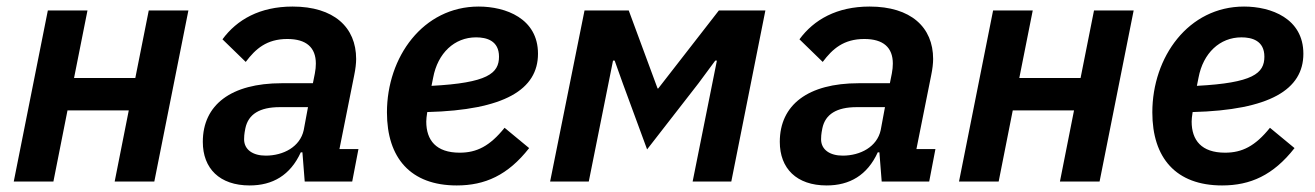

<svg xmlns="http://www.w3.org/2000/svg" viewBox="-20 -554 4013 586"><path d="M22 0H143L186 -217H373L330 0H451L555 -522H434L393 -316H206L247 -522H126Z M742 12C812 12 866 -19 898 -89H903L910 0H1055L1074 -99H1016L1061 -324C1065 -343 1067 -361 1067 -374C1067 -471 999 -534 873 -534C773 -534 703 -494 659 -434L730 -365C760 -405 794 -435 857 -435C915 -435 944 -409 944 -360C944 -351 943 -340 941 -330L935 -300H840C685 -300 599 -234 599 -121C599 -40 650 12 742 12ZM791 -79C752 -79 725 -97 725 -129C725 -134 725 -144 729 -163C738 -205 772 -227 834 -227H920L907 -157C896 -106 845 -79 791 -79Z M1374 12C1460 12 1530 -19 1595 -102L1520 -164C1475 -108 1435 -88 1383 -88C1311 -88 1281 -126 1281 -183C1281 -190 1282 -199 1284 -212C1520 -218 1622 -281 1622 -390C1622 -498 1523 -534 1441 -534C1271 -534 1161 -380 1161 -211C1161 -72 1233 12 1374 12ZM1433 -440C1465 -440 1503 -430 1503 -381C1503 -330 1468 -301 1297 -292L1302 -317C1316 -392 1367 -440 1433 -440Z M1659 0H1777L1851 -369H1856L1881 -299L1955 -98L2112 -300L2163 -369H2168L2094 0H2212L2316 -522H2174L1989 -284H1987L1899 -522H1764Z M2503 12C2573 12 2627 -19 2659 -89H2664L2671 0H2816L2835 -99H2777L2822 -324C2826 -343 2828 -361 2828 -374C2828 -471 2760 -534 2634 -534C2534 -534 2464 -494 2420 -434L2491 -365C2521 -405 2555 -435 2618 -435C2676 -435 2705 -409 2705 -360C2705 -351 2704 -340 2702 -330L2696 -300H2601C2446 -300 2360 -234 2360 -121C2360 -40 2411 12 2503 12ZM2552 -79C2513 -79 2486 -97 2486 -129C2486 -134 2486 -144 2490 -163C2499 -205 2533 -227 2595 -227H2681L2668 -157C2657 -106 2606 -79 2552 -79Z M2907 0H3028L3071 -217H3258L3215 0H3336L3440 -522H3319L3278 -316H3091L3132 -522H3011Z M3710 12C3796 12 3866 -19 3931 -102L3856 -164C3811 -108 3771 -88 3719 -88C3647 -88 3617 -126 3617 -183C3617 -190 3618 -199 3620 -212C3856 -218 3958 -281 3958 -390C3958 -498 3859 -534 3777 -534C3607 -534 3497 -380 3497 -211C3497 -72 3569 12 3710 12ZM3769 -440C3801 -440 3839 -430 3839 -381C3839 -330 3804 -301 3633 -292L3638 -317C3652 -392 3703 -440 3769 -440Z"/></svg>

Font: Braiins Sans SemiBold
Style: Italic
Weight: 600
Italic angle: -11.31°
Designer: Mike Abbink, Paul van der Laan, Pieter van Rosmalen, Jiri Chlebus, Lubos Buracinsky
Foundry: Bold Monday, Sudetype
Version: Version 1.000;hotconv 1.0.109;makeotfexe 2.5.65596